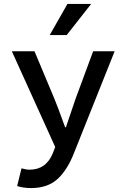

<svg xmlns="http://www.w3.org/2000/svg" viewBox="-20 -751 640 973"><path d="M441.9 -731 317.9 -573.2H231.9L321.8 -731ZM129.9 108.9Q213.9 108.9 248 24.9L259.8 -5.9L40 -491.2H154.8L255.9 -250Q267.1 -224.1 310.1 -106H314Q326.2 -144 362.8 -250L452.1 -491.2H561L356 22Q321.8 110.4 271.5 156.2Q221.2 202.1 137.2 202.1Q99.1 202.1 66.9 191.9L88.9 102.1Q111.8 108.9 129.9 108.9Z"/></svg>

Font: SourceCodePro-Semibold
Style: Regular
Weight: 600
Monospace: yes
Designer: Paul D. Hunt
Foundry: Adobe Systems Incorporated
Version: Version 1.009;PS 1.000;hotconv 1.0.70;makeotf.lib2.5.5900